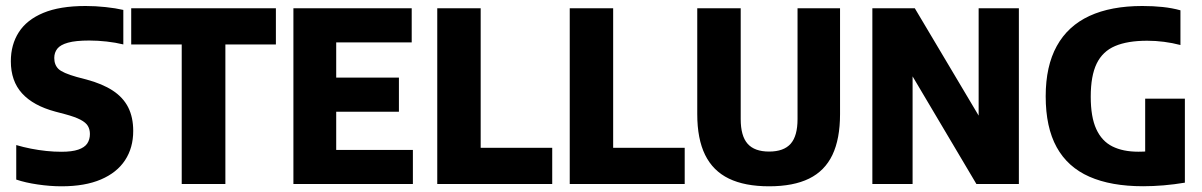

<svg xmlns="http://www.w3.org/2000/svg" viewBox="-20 -623 4070 650"><path d="M188.6 7.7Q149.5 7.7 107.6 1.5Q65.7 -4.6 35 -15.1V-131.9Q59.1 -124.8 85 -119.7Q110.9 -114.6 137 -111.9Q163 -109.2 187.8 -109.2Q223.8 -109.2 245 -116.5Q266.2 -123.7 275.3 -137.1Q284.4 -150.6 284.4 -169.3Q284.4 -184.7 277.6 -196.4Q270.8 -208.1 252.5 -217.7Q234.2 -227.3 200.1 -236.5L167.1 -245.2Q92.6 -265.2 54.7 -306.9Q16.7 -348.6 16.7 -415.7Q16.7 -471.8 43.6 -513.8Q70.5 -555.9 126.4 -579.3Q182.4 -602.7 269.7 -602.7Q303.7 -602.7 337.7 -599Q371.8 -595.4 397.5 -589.4V-472.6Q371.4 -479 341.1 -482.4Q310.8 -485.8 282.1 -485.8Q235.8 -485.8 210.1 -478.5Q184.4 -471.3 174 -458.1Q163.7 -444.8 163.7 -426.8Q163.7 -403.5 177.8 -389.7Q191.9 -375.9 239.9 -362.4L273 -353.7Q326.4 -339.4 361.5 -316.5Q396.5 -293.7 413.8 -260Q431 -226.2 431 -179.7Q431 -122.6 403.3 -80.5Q375.6 -38.4 321.6 -15.4Q267.5 7.7 188.6 7.7Z M595.2 0V-472.4H424.2V-595H914V-472.4H743V0Z M973.3 0V-595H1373.8V-479.5H1118.2V-115.5H1377.8V0ZM1078.1 -244.8V-360.3H1330.5V-244.8Z M1460.3 0V-595H1607.3V-122.6H1849.5V0Z M1908.8 0V-595H2055.8V-122.6H2298V0Z M2583.8 7.7Q2501.5 7.7 2447.6 -18.4Q2393.7 -44.5 2367.1 -98.6Q2340.5 -152.7 2340.5 -236.8V-595H2487.6V-219.9Q2487.6 -162.6 2511 -136.3Q2534.4 -109.9 2583.7 -109.9Q2633.3 -109.9 2656.7 -136.3Q2680 -162.6 2680 -219.9V-595H2823.9V-236.8Q2823.9 -152.7 2798.1 -98.6Q2772.3 -44.5 2719.2 -18.4Q2666.1 7.7 2583.8 7.7Z M2933.3 0V-595H3077L3315.5 -194H3293.1V-595H3429.3V0H3285.6L3047.8 -401H3069.5V0Z M3849.9 7.5Q3741.3 7.5 3667.9 -24.9Q3594.5 -57.2 3557.3 -124.6Q3520.1 -192 3520.1 -297Q3520.1 -399.3 3557.7 -467.2Q3595.2 -535.2 3668.2 -569Q3741.2 -602.7 3847.1 -602.7Q3884.3 -602.7 3916.2 -599.3Q3948.1 -595.9 3976.3 -588.1V-470.6Q3948.9 -477.8 3920.8 -481.4Q3892.8 -485.1 3863.6 -485.1Q3797.2 -485.1 3755 -467.1Q3712.9 -449.2 3692.7 -407.8Q3672.6 -366.4 3672.6 -295.6Q3672.6 -226.9 3691.3 -186.1Q3710 -145.2 3745.9 -127.3Q3781.8 -109.4 3833.8 -109.4Q3850.9 -109.4 3868.3 -110.8Q3885.8 -112.2 3899.5 -113.9L3856.9 -80.4V-289H3991.3V-4.6Q3955.6 1.4 3919.2 4.5Q3882.8 7.5 3849.9 7.5Z"/></svg>

Font: Encode Sans SC Condensed Thin
Style: Regular
Weight: 100
Width: 3
Designer: Multiple Designers
Foundry: Impallari Type
Version: Version 3.002